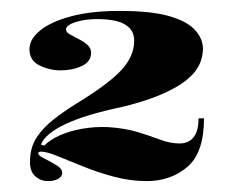

<svg xmlns="http://www.w3.org/2000/svg" viewBox="-20 -743 430 352"><path d="M68 -411Q55 -411 45 -419.5Q35 -428 35 -446Q35 -473 47.5 -491.5Q60 -510 79.5 -525Q99 -540 120 -553Q179 -589 202.5 -614.5Q226 -640 226 -668Q226 -683 217 -692Q208 -701 193 -704.5Q178 -708 159 -708Q141 -708 128 -705Q115 -702 108 -698Q101 -694 101 -689Q101 -684 108 -680Q115 -676 124 -671.5Q133 -667 140 -661Q147 -655 147 -646Q147 -630 130 -622Q113 -614 91 -614Q71 -614 52.5 -623Q34 -632 34 -653Q34 -671 53.5 -687Q73 -703 110 -713Q147 -723 199 -723Q257 -723 290 -713.5Q323 -704 337.5 -688Q352 -672 352 -654Q352 -616 313.5 -590Q275 -564 204 -547Q137 -533 100 -515.5Q63 -498 55 -478L61 -476Q72 -487 90 -495Q108 -503 131 -507Q154 -511 178 -510Q209 -508 232 -501Q255 -494 273.5 -487Q292 -480 309 -480Q326 -480 335 -491.5Q344 -503 344 -526H354Q354 -463 323.5 -437Q293 -411 249 -411Q219 -411 189 -419Q159 -427 132 -438Q105 -449 85 -457Q65 -465 56 -465Q50 -465 50 -462Q50 -458 61 -452.5Q72 -447 83 -440.5Q94 -434 94 -426Q94 -419 86.5 -415Q79 -411 68 -411Z"/></svg>

Font: Kalnia SemiExpanded SemiBold
Style: Regular
Weight: 600
Width: 6
Designer: Frida Medrano
Foundry: Frida Medrano
Version: Version 1.105